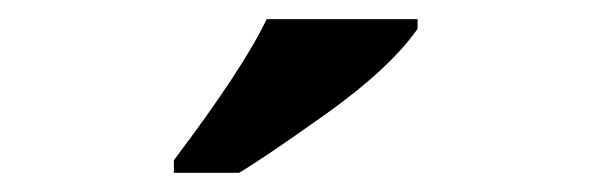

<svg xmlns="http://www.w3.org/2000/svg" viewBox="-20 -786 617 200"><path d="M415 -766.1V-755.9Q385.7 -714.4 319.1 -667Q252.4 -619.6 229 -606H161.1V-619.1Q233.4 -714.8 257.8 -766.1Z"/></svg>

Font: DroidSerif-Bold
Style: Bold
Weight: 700
Foundry: Ascender Corporation
Version: Version 1.00 build 112